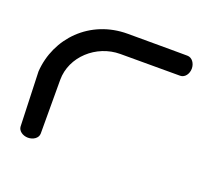

<svg xmlns="http://www.w3.org/2000/svg" viewBox="-103 -713 932 846"><g transform="rotate(20 363.0 -290.5)"><path d="M150.2 -288.5C150.2 -397.2 248.3 -486 360.2 -486C477.8 -486 640.3 -486 640.3 -486C663.1 -486 678.3 -508.8 678.3 -533C678.3 -557.2 663 -580 640.3 -580C640.3 -580 530.6 -580.8 360.2 -580.8C183.8 -580.8 58.5 -449.9 47.7 -290.9L47.7 -290.5L47.7 -290C47.7 -289.2 56.3 -43.7 56.5 -35.5C57.3 -15.6 78.7 0 103.5 0C127.6 0 150.5 -14.6 150.6 -36.6C150.6 -38.2 150.5 -39.8 150.6 -41.4C150.5 -65.4 150.2 -186.7 150.2 -288.5Z"/></g></svg>

Font: Hi.
Style: Black
Weight: 400
Designer: Mew Too, Robert Jablonski
Foundry: Cannot Into Space Fonts
Version: Version 1.996